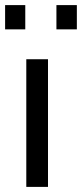

<svg xmlns="http://www.w3.org/2000/svg" viewBox="-31 -732 321 752"><path d="M72 0V-500H157V0ZM190 -617V-712H270V-617ZM-11 -617V-712H68V-617Z"/></svg>

Font: Cairo Medium
Style: Regular
Weight: 500
Designer: Mohamed Gaber, Accademia di Belle Arti di Urbino
Foundry: Kief Type Foundry, Accademia di Belle Arti di Urbino
Version: Version 3.117